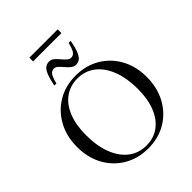

<svg xmlns="http://www.w3.org/2000/svg" viewBox="-285 -1204 1370 1370"><g transform="rotate(-45 400.0 -519.0)"><path d="M399.5 -725Q502 -725 581.8 -678.2Q661.5 -631.5 707 -549Q752.5 -466.5 752.5 -359Q752.5 -251 707.2 -167.8Q662 -84.5 582.5 -37.2Q503 10 401 10Q298 10 218 -36.8Q138 -83.5 92.5 -166.2Q47 -249 47 -357Q47 -464.5 92.5 -547.5Q138 -630.5 217.5 -677.8Q297 -725 399.5 -725ZM404 -14Q479.5 -14 533.8 -54Q588 -94 617.5 -167.5Q647 -241 647 -341.5Q647 -456 614.8 -536.5Q582.5 -617 525.8 -659.2Q469 -701.5 395.5 -701.5Q320 -701.5 265.5 -661.5Q211 -621.5 181.5 -547.8Q152 -474 152 -373.5Q152 -259 184.2 -178.8Q216.5 -98.5 273.2 -56.2Q330 -14 404 -14ZM550.5 -925Q539 -862.5 524.8 -830.5Q510.5 -798.5 494 -787.8Q477.5 -777 458 -777Q437 -777 419.8 -791Q402.5 -805 387.2 -823.5Q372 -842 357 -856Q342 -870 325.5 -870Q304 -870 290.2 -852Q276.5 -834 263.5 -782H243Q255 -845 269 -876.8Q283 -908.5 300 -919.2Q317 -930 337 -930Q357.5 -930 374.2 -916Q391 -902 406.2 -883.5Q421.5 -865 436.5 -851Q451.5 -837 468 -837Q489.5 -837 503.2 -855Q517 -873 530 -925ZM257 -1011V-1048.5H543V-1011Z"/></g></svg>

Font: Newsreader 72pt
Style: Regular
Weight: 400
Designer: Hugues Gentile
Foundry: Production Type
Version: Version 1.003; ttfautohint (v1.8.3)